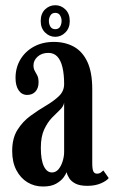

<svg xmlns="http://www.w3.org/2000/svg" viewBox="-20 -686 426 717"><path d="M140.5 10.5Q108.5 10.5 82.5 -5.2Q56.5 -21 41 -50.8Q25.5 -80.5 25.5 -122Q25.5 -169.5 45 -200.8Q64.5 -232 93.5 -253.2Q122.5 -274.5 151.2 -291.2Q180 -308 199.8 -326.8Q219.5 -345.5 219.5 -372Q219.5 -408.5 213.2 -434.8Q207 -461 194 -474.8Q181 -488.5 160.5 -488.5Q136 -488.5 120.5 -474.5Q105 -460.5 105 -442Q105 -429.5 110 -421Q115 -412.5 119.5 -403.5Q124 -394.5 124 -378.5Q124 -357 112.5 -344.2Q101 -331.5 81.5 -331.5Q61.5 -331.5 49.8 -348.5Q38 -365.5 38 -395Q38 -433.5 56.2 -464Q74.5 -494.5 106.8 -512Q139 -529.5 181 -529.5Q223 -529.5 255.5 -511.8Q288 -494 306.2 -455.2Q324.5 -416.5 324.5 -353V-77.5Q324.5 -53.5 328.8 -45.5Q333 -37.5 342 -37.5Q351 -37.5 357 -42Q363 -46.5 366 -49.5L386 -21Q378 -10.5 356.5 -1.2Q335 8 306.5 8Q278.5 8 262.2 -0.2Q246 -8.5 238.5 -20.5Q231 -32.5 228.5 -43Q226.5 -36 217.2 -23.2Q208 -10.5 189.5 0Q171 10.5 140.5 10.5ZM174 -42Q188.5 -42 198.5 -54Q208.5 -66 214 -84Q219.5 -102 219.5 -118.5V-303Q217.5 -289 204.2 -276.2Q191 -263.5 174.5 -246.8Q158 -230 145.2 -203Q132.5 -176 132.5 -134Q132.5 -88.5 143.8 -65.2Q155 -42 174 -42ZM186.5 -548.5Q164.5 -548.5 148.2 -564.8Q132 -581 132 -607.5Q132 -635 148.2 -650.8Q164.5 -666.5 186.5 -666.5Q208 -666.5 224.2 -650.8Q240.5 -635 240.5 -607.5Q240.5 -581 224.2 -564.8Q208 -548.5 186.5 -548.5ZM186.5 -577Q199 -577 204.5 -586.5Q210 -596 210 -608.5Q210 -618.5 204.5 -628.2Q199 -638 186.5 -638Q174 -638 168.2 -628.2Q162.5 -618.5 162.5 -608.5Q162.5 -596 168.2 -586.5Q174 -577 186.5 -577Z"/></svg>

Font: Imbue Thin 10pt SemiBold
Style: Regular
Weight: 600
Version: Version 1.102